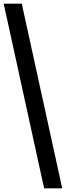

<svg xmlns="http://www.w3.org/2000/svg" viewBox="-20 -820 387 1040"><path d="M317 200 98 -800H0L219 200Z"/></svg>

Font: Big Shoulders Text SemiBold
Style: Regular
Weight: 600
Designer: Patric King
Foundry: XO Type Co
Version: Version 1.000; ttfautohint (v1.8.2)